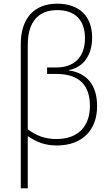

<svg xmlns="http://www.w3.org/2000/svg" viewBox="-20 -785 603 1044"><path d="M93 -546V239H131V-45C180 -12 225 6 289 6C427 6 508 -77 508 -208C508 -324 451 -388 355 -402V-404C434 -419 481 -486 481 -580C481 -698 410 -765 291 -765C163 -765 93 -682 93 -546ZM287 -29C223 -29 177 -48 131 -82V-542C131 -664 187 -730 291 -730C388 -730 442 -676 442 -578C442 -472 382 -418 284 -418H236V-383H286C415 -383 469 -317 469 -210C469 -97 404 -29 287 -29Z"/></svg>

Font: Noto Sans Mono SemiCondensed ExtraLight
Style: Regular
Weight: 200
Width: 4
Designer: Monotype Design Team
Foundry: Monotype Imaging Inc.
Version: Version 2.014